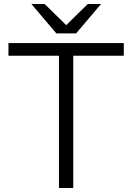

<svg xmlns="http://www.w3.org/2000/svg" viewBox="-20 -934 657 954"><path d="M273 -657H22V-720H595V-657H344V0H273ZM136 -914H202L309 -809L416 -914H482L358 -768H260Z"/></svg>

Font: Aspekta 300
Style: Regular
Weight: 300
Designer: Ivo Dolenc
Version: Version 2.000